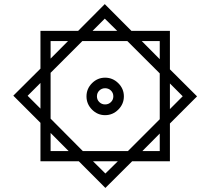

<svg xmlns="http://www.w3.org/2000/svg" viewBox="-20 -758 1033 943"><path d="M367.2 34.2H178.7V-154.8L45.4 -288.1L178.7 -420.9V-606.4H363.8L494.6 -737.8L625.5 -606.4H814.5V-417.5L947.8 -284.7L814.5 -151.4V34.2H628.9L497.6 165ZM434.6 -606.4H555.7L494.6 -666.5ZM764.6 -467.3V-556.2H676.3ZM228.5 -470.2 314 -556.2H228.5ZM228.5 -400.4V-175.3L386.7 -16.1H608.4L764.6 -172.4V-397.5L605.5 -556.2H384.3ZM404.8 -284.7Q404.8 -322.3 431.9 -349.4Q459 -376.5 496.1 -376.5Q533.7 -376.5 561 -349.4Q588.4 -322.3 588.4 -284.7Q588.4 -247.1 561 -219.7Q533.7 -192.4 496.1 -192.4Q459 -192.4 431.9 -219.7Q404.8 -247.1 404.8 -284.7ZM178.7 -350.6 115.7 -287.6 178.7 -224.6ZM814.5 -348.1V-222.2L877.4 -285.2ZM456.1 -284.7Q456.1 -268.1 467.8 -256.6Q479.5 -245.1 496.1 -245.1Q513.2 -245.1 524.9 -256.6Q536.6 -268.1 536.6 -284.7Q536.6 -301.8 524.9 -313.2Q513.2 -324.7 496.1 -324.7Q479.5 -324.7 467.8 -313.2Q456.1 -301.8 456.1 -284.7ZM228.5 -105V-16.1H316.9ZM679.2 -16.1H764.6V-102.1ZM558.6 34.2H437L497.6 94.2Z"/></svg>

Font: Vazirmatn FD ExtraBold
Style: Regular
Weight: 800
Designer: Saber Rastikerdar
Foundry: Saber Rastikerdar
Version: Version 33.003